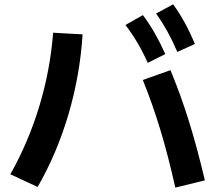

<svg xmlns="http://www.w3.org/2000/svg" viewBox="-20 -838 978 872"><path d="M628.6 -474.8 754.2 -519.4Q799 -412.1 836.9 -291.1Q874.8 -170.1 910.5 -18.9L776.2 14.1Q744.1 -130 708.1 -248.9Q672 -367.9 628.6 -474.8ZM221.3 -689.4 355.1 -681.9Q343.5 -497.8 291.4 -320.3Q239.3 -142.8 151 11.1L27 -46.4Q109.7 -193.6 158.9 -356.7Q208.1 -519.8 221.3 -689.4ZM549.9 -724.6 628.9 -769.4Q658.3 -730.2 682.4 -688.2Q706.4 -646.1 730.8 -592.5L651 -552.5Q628.5 -602.6 604.4 -643.4Q580.4 -684.2 549.9 -724.6ZM689 -776.6 766.5 -818.4Q795.8 -777.3 819.2 -734.6Q842.7 -691.8 865.3 -638.4L785.4 -602Q763.1 -653.9 740.3 -695Q717.6 -736.1 689 -776.6Z"/></svg>

Font: WEMIX Pretendard Variable
Style: Regular
Weight: 400
Designer: Base glyphs from Inter by Rasmus Andersson; Hangeul glyphs from Noto Sans CJK(Source Han Sans) by Jang Soo-young and Kan
Foundry: Kil Hyung-jin
Version: Version 1.000;Glyphs 3.2 (3208)